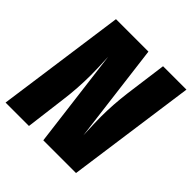

<svg xmlns="http://www.w3.org/2000/svg" viewBox="-186 -836 975 975"><g transform="rotate(45 301.5 -348.0)"><path d="M506 0H271L204 -533Q208 -451 208 -406Q208 -309 195 -213L168 0H0L97 -696H330L397 -162Q393 -254 393 -291Q393 -377 405 -472L435 -696H603Z"/></g></svg>

Font: Fira Sans Condensed Black
Style: Italic
Weight: 900
Width: 3
Italic angle: -8°
Designer: Carrois Corporate & Edenspiekermann AG
Foundry: Carrois Corporate GbR & Edenspiekermann AG
Version: Version 4.203